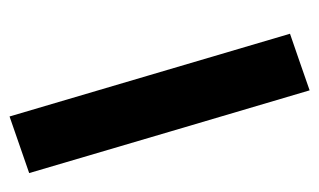

<svg xmlns="http://www.w3.org/2000/svg" viewBox="-154 -526 671 404"><g transform="rotate(-90 182.0 -324.5)"><path d="M138.4 -640.4Q181.9 -492.7 225.5 -345.2Q269 -197.8 312.5 -50.3Q282.7 -40 253.1 -29.8Q223.4 -19.5 193.4 -9Q149.7 -156.5 106.2 -304.1Q62.7 -451.7 19.3 -599.1Z"/></g></svg>

Font: Autopia
Style: Bold
Weight: 700
Designer: Antoine Gelgon
Foundry: Antoine Gelgon
Version: 001.000